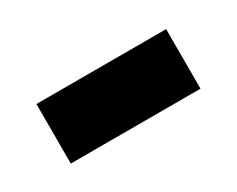

<svg xmlns="http://www.w3.org/2000/svg" viewBox="-34 -431 348 282"><g transform="rotate(-30 140.0 -289.5)"><path d="M250 -340V-239H30V-340Z"/></g></svg>

Font: Mukta Mahee
Style: Bold
Weight: 700
Designer: Shuchita Grover, Noopur Datye, Girish Dalvi, Yashodeep Gholap
Foundry: Ek Type
Version: Version 2.538;PS 1.000;hotconv 16.6.51;makeotf.lib2.5.65220;